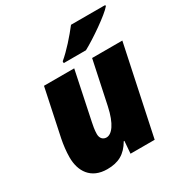

<svg xmlns="http://www.w3.org/2000/svg" viewBox="-179 -898 986 1040"><g transform="rotate(-30 313.5 -378.0)"><path d="M275 -617V-606H414C476 -639 598 -723 627 -759V-766H413C376 -718 321 -655 275 -617ZM193 10C263 10 309 -15 345 -77H349L343 0H494L611 -553H422L365 -284C344 -185 308 -141 275 -141C255 -141 238 -155 238 -183C238 -206 243 -235 247 -252L310 -553H121L59 -259C52 -224 47 -184 47 -147C47 -62 90 10 193 10Z"/></g></svg>

Font: Noto Sans Black
Style: Italic
Weight: 900
Italic angle: -12°
Designer: Monotype Design Team
Foundry: Monotype Imaging Inc.
Version: Version 2.013